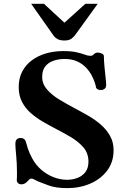

<svg xmlns="http://www.w3.org/2000/svg" viewBox="-20 -976 662 1011"><path d="M334 14.6Q274.9 14.6 236.3 0.5Q197.8 -13.7 181.2 -20.5Q167.5 -26.4 159.9 -31Q152.3 -35.6 145.5 -35.6Q140.1 -35.6 136 -32.5Q131.8 -29.3 128.9 -25.4Q118.7 -13.7 110.1 -9.5Q101.6 -5.4 92.8 -5.4Q81.5 -5.4 74.7 -12Q67.9 -18.6 68.4 -28.8Q69.3 -41 69.3 -47.9Q69.3 -54.7 69.3 -69.8Q69.3 -116.2 65.2 -157.5Q61 -198.7 61 -218.3Q61 -236.3 69.1 -242.9Q77.1 -249.5 87.9 -249.5Q110.4 -249.5 116.2 -229Q119.1 -216.8 126.5 -194.3Q133.8 -171.9 150.4 -140.6Q169.4 -106 198.2 -81.3Q227.1 -56.6 262.2 -43Q297.4 -29.3 334 -29.3Q362.3 -29.3 387.9 -39.1Q413.6 -48.8 429.9 -70.3Q446.3 -91.8 445.8 -127.4Q444.8 -170.9 418 -201.4Q391.1 -231.9 350.8 -255.4Q310.5 -278.8 269 -300.3Q236.3 -317.4 202.9 -336.9Q169.4 -356.4 141.4 -381.3Q113.3 -406.2 95.9 -439.5Q78.6 -472.7 78.6 -516.6Q78.1 -562 96.2 -597.7Q114.3 -633.3 146.7 -657.7Q179.2 -682.1 221.7 -694.6Q264.2 -707 312.5 -707Q355.5 -707 382.3 -700.9Q409.2 -694.8 426 -688.5Q442.9 -682.1 454.6 -682.1Q466.8 -682.1 470.5 -686.8Q474.1 -691.4 481 -695.8Q486.3 -699.2 494.6 -699.2Q505.9 -699.2 516.4 -693.8Q526.9 -688.5 526.9 -680.7Q527.3 -653.8 530.3 -623Q533.2 -592.3 536.1 -566.7Q539.1 -541 539.1 -529.8Q539.1 -514.2 530.3 -508.1Q521.5 -502 510.3 -502Q501.5 -502 495.4 -505.1Q489.3 -508.3 486.3 -513.2Q484.9 -523.4 479 -541.5Q473.1 -559.6 461.7 -580.8Q450.2 -602.1 431.6 -621.3Q413.1 -640.6 385.5 -653.1Q357.9 -665.5 320.3 -665.5Q289.6 -665.5 262.5 -656.5Q235.4 -647.5 218.8 -627Q202.1 -606.4 202.1 -570.8Q202.1 -534.2 227.5 -504.9Q252.9 -475.6 292.2 -451.9Q331.5 -428.2 372.1 -406.7Q408.2 -387.7 444.6 -366.7Q481 -345.7 511 -319.6Q541 -293.5 559.6 -260.3Q578.1 -227.1 578.1 -185.1Q578.1 -122.6 544.4 -77.9Q510.7 -33.2 455.6 -9.3Q400.4 14.6 334 14.6ZM319.3 -762.7Q296.9 -762.7 283.7 -769.8Q270.5 -776.9 262.7 -787.6L144 -956.1H211.4L319.3 -856.4L429.7 -956.1H494.6L376 -792Q367.7 -780.3 355 -771.5Q342.3 -762.7 319.3 -762.7Z"/></svg>

Font: Gelasio SemiBold
Style: Regular
Weight: 600
Designer: Eben Sorkin
Foundry: Eben Sorkin
Version: Version 1.008